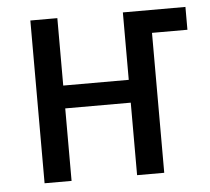

<svg xmlns="http://www.w3.org/2000/svg" viewBox="-44 -583 688 630"><g transform="rotate(-5 300.0 -268.0)"><path d="M472.2 0H382.8V-238.8H167V0H78.1V-536.1H167V-314H382.8V-536.1H588.9V-460.9H472.2Z"/></g></svg>

Font: Noto Mono
Style: Regular
Weight: 400
Designer: Monotype Design Team
Foundry: Monotype Imaging Inc.
Version: Version 1.00